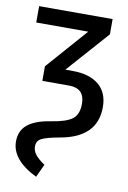

<svg xmlns="http://www.w3.org/2000/svg" viewBox="-85 -579 562 844"><g transform="rotate(10 196.5 -156.5)"><path d="M23 76Q23 28 56.5 0.5Q90 -27 161 -38Q226 -48 253 -68.5Q280 -89 280 -137Q280 -206 210 -206H91V-271L252 -454H20V-527H348V-459L182 -272H215Q290 -272 331.5 -237.5Q373 -203 373 -138Q373 -2 209 26Q149 37 129 48Q109 59 109 83Q109 103 122.5 120Q136 137 164 156L137 214Q23 158 23 76Z"/></g></svg>

Font: Fira Sans Extra Condensed
Style: Regular
Weight: 400
Width: 1
Designer: Carrois Corporate & Edenspiekermann AG
Foundry: Carrois Corporate GbR & Edenspiekermann AG
Version: Version 4.203